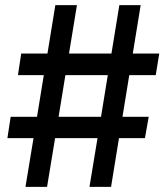

<svg xmlns="http://www.w3.org/2000/svg" viewBox="-20 -727 647 747"><path d="M359.4 -189.5H194.3L163.1 0H79.1L110.4 -189.5H8.8L21.5 -272.5H124L150.4 -434.6H49.8L62.5 -518.6H164.6L195.3 -707H279.3L248.5 -518.6H413.6L444.3 -707H527.3L496.6 -518.6H599.6L585.9 -434.6H482.9L456.5 -272.5H558.6L543.9 -189.5H442.9L412.1 0H328.1ZM373 -272.5 399.4 -434.6H234.4L208 -272.5Z"/></svg>

Font: Pretendard Medium
Style: Regular
Weight: 500
Designer: Base glyphs from Inter by Rasmus Andersson; Hangeul glyphs from Noto Sans CJK(Source Han Sans) by Jang Soo-young and Kan
Foundry: Kil Hyung-jin
Version: Version 1.309